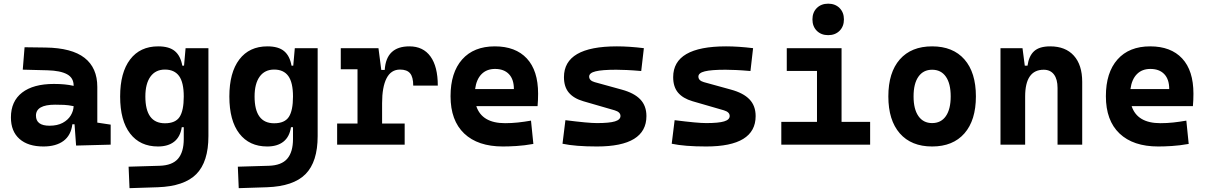

<svg xmlns="http://www.w3.org/2000/svg" viewBox="-20 -776 6485 1030"><path d="M388.2 4.9 379.9 -109.4H368.2Q360.8 -49.8 320.6 -20Q280.3 9.8 212.9 9.8Q130.4 9.8 84.5 -30.8Q38.6 -71.3 38.6 -146Q38.6 -232.9 98.6 -279.3Q158.7 -325.7 269 -325.7Q301.3 -325.7 326.4 -323.2Q351.6 -320.8 375 -315.4V-316.9Q375 -358.4 339.6 -377.7Q304.2 -397 234.4 -398.9L102.1 -402.3L111.8 -522.5L224.6 -521Q365.2 -519 433.6 -465.6Q502 -412.1 502 -309.6V-118.2L573.7 -107.4V0ZM375 -206.5Q346.7 -212.4 323.7 -213.4Q300.8 -214.4 275.4 -214.4Q172.9 -214.4 172.9 -155.8Q172.9 -101.6 245.6 -101.6Q287.6 -101.6 316.2 -116.9Q344.7 -132.3 359.4 -156.5Q374 -180.7 375 -206.5Z M674.8 233.4 669.9 118.2 835.9 113.3Q904.3 111.3 935.1 75.4Q965.8 39.6 965.8 -30.3V-93.8H955.1Q947.3 -42 914.6 -16.1Q881.8 9.8 827.6 9.8Q731.4 9.8 678 -59.6Q624.5 -128.9 624.5 -258.3Q624.5 -386.7 678 -457Q731.4 -527.3 828.6 -527.3Q887.7 -527.3 918.2 -501.7Q948.7 -476.1 958 -423.8H967.3L975.6 -517.6H1098.1V-45.9Q1098.1 92.3 1033.2 158Q968.3 223.6 826.2 228.5ZM965.8 -258.3Q965.8 -333.5 940.7 -368.2Q915.5 -402.8 864.7 -402.8Q814.5 -402.8 787.1 -365Q759.8 -327.1 759.8 -258.3Q759.8 -114.7 864.7 -114.7Q921.4 -114.7 943.6 -148.9Q965.8 -183.1 965.8 -258.3Z M1260.7 233.4 1255.9 118.2 1421.9 113.3Q1490.2 111.3 1521 75.4Q1551.8 39.6 1551.8 -30.3V-93.8H1541Q1533.2 -42 1500.5 -16.1Q1467.8 9.8 1413.6 9.8Q1317.4 9.8 1263.9 -59.6Q1210.4 -128.9 1210.4 -258.3Q1210.4 -386.7 1263.9 -457Q1317.4 -527.3 1414.6 -527.3Q1473.6 -527.3 1504.2 -501.7Q1534.7 -476.1 1543.9 -423.8H1553.2L1561.5 -517.6H1684.1V-45.9Q1684.1 92.3 1619.1 158Q1554.2 223.6 1412.1 228.5ZM1551.8 -258.3Q1551.8 -333.5 1526.6 -368.2Q1501.5 -402.8 1450.7 -402.8Q1400.4 -402.8 1373 -365Q1345.7 -327.1 1345.7 -258.3Q1345.7 -114.7 1450.7 -114.7Q1507.3 -114.7 1529.5 -148.9Q1551.8 -183.1 1551.8 -258.3Z M2029.8 -222.7V-113.3H2150.9V0H1788.6V-113.3H1897.9V-404.3H1808.1V-517.6H2010.3L2025.4 -400.9H2043.9Q2051.8 -527.3 2176.3 -527.3Q2250 -527.3 2289.3 -473.1Q2328.6 -418.9 2328.6 -316.9H2196.8Q2196.8 -362.8 2179.9 -382.8Q2163.1 -402.8 2126 -402.8Q2077.6 -402.8 2053.7 -356Q2029.8 -309.1 2029.8 -222.7Z M2677.7 9.8Q2543.5 9.8 2470.2 -59.8Q2397 -129.4 2397 -259.8Q2397 -386.7 2459.2 -457Q2521.5 -527.3 2634.8 -527.3Q2745.6 -527.3 2806.2 -462.4Q2866.7 -397.5 2866.7 -273.4Q2866.7 -238.3 2863.8 -206.5H2535.2Q2565.4 -115.2 2689.5 -115.2Q2724.6 -115.2 2758.8 -118.9Q2793 -122.6 2828.6 -128.9L2841.3 -3.9Q2791.5 4.9 2750.5 7.3Q2709.5 9.8 2677.7 9.8ZM2528.8 -298.3H2736.8Q2736.8 -350.6 2710.2 -378.4Q2683.6 -406.2 2635.7 -406.2Q2590.8 -406.2 2563.2 -378.2Q2535.6 -350.1 2528.8 -298.3Z M3182.6 9.8Q3066.4 9.8 2997.6 -4.9L3013.2 -131.3Q3074.7 -123.5 3116.7 -119.6Q3158.7 -115.7 3182.6 -115.7Q3249 -115.7 3278.8 -124.8Q3308.6 -133.8 3308.6 -153.8Q3308.6 -174.8 3277.8 -184.1L3109.4 -232.9Q3057.6 -248 3031.5 -279.1Q3005.4 -310.1 3005.4 -362.3Q3005.4 -527.3 3289.1 -527.3Q3322.3 -527.3 3358.2 -524.9Q3394 -522.5 3434.1 -517.6L3419.9 -395Q3375.5 -398.9 3342.3 -400.4Q3309.1 -401.9 3286.1 -401.9Q3209.5 -401.9 3175 -393.3Q3140.6 -384.8 3140.6 -365.2Q3140.6 -343.8 3169.9 -335.4L3314.9 -295.4Q3381.8 -277.3 3414.8 -242.9Q3447.8 -208.5 3447.8 -153.3Q3447.8 9.8 3182.6 9.8Z M3768.6 9.8Q3652.3 9.8 3583.5 -4.9L3599.1 -131.3Q3660.6 -123.5 3702.6 -119.6Q3744.6 -115.7 3768.6 -115.7Q3835 -115.7 3864.7 -124.8Q3894.5 -133.8 3894.5 -153.8Q3894.5 -174.8 3863.8 -184.1L3695.3 -232.9Q3643.6 -248 3617.4 -279.1Q3591.3 -310.1 3591.3 -362.3Q3591.3 -527.3 3875 -527.3Q3908.2 -527.3 3944.1 -524.9Q3980 -522.5 4020 -517.6L4005.9 -395Q3961.4 -398.9 3928.2 -400.4Q3895 -401.9 3872.1 -401.9Q3795.4 -401.9 3761 -393.3Q3726.6 -384.8 3726.6 -365.2Q3726.6 -343.8 3755.9 -335.4L3900.9 -295.4Q3967.8 -277.3 4000.7 -242.9Q4033.7 -208.5 4033.7 -153.3Q4033.7 9.8 3768.6 9.8Z M4171.4 0V-122.1H4362.8V-395.5H4200.7V-517.6H4494.6V-122.1H4647.9V0ZM4422.9 -587.4Q4385.3 -587.4 4361.8 -610.8Q4338.4 -634.3 4338.4 -671.9Q4338.4 -709.5 4361.8 -732.9Q4385.3 -756.3 4422.9 -756.3Q4460.4 -756.3 4483.9 -732.9Q4507.3 -709.5 4507.3 -671.9Q4507.3 -634.3 4483.9 -610.8Q4460.4 -587.4 4422.9 -587.4Z M4980.5 9.8Q4868.7 9.8 4807.1 -60.5Q4745.6 -130.9 4745.6 -258.8Q4745.6 -387.2 4807.1 -457.3Q4868.7 -527.3 4980.5 -527.3Q5092.3 -527.3 5153.8 -457.3Q5215.3 -387.2 5215.3 -258.8Q5215.3 -130.9 5153.8 -60.5Q5092.3 9.8 4980.5 9.8ZM4980.5 -115.7Q5028.3 -115.7 5054.2 -153.1Q5080.1 -190.4 5080.1 -258.8Q5080.1 -327.6 5054.2 -364.7Q5028.3 -401.9 4980.5 -401.9Q4933.1 -401.9 4907 -364.7Q4880.9 -327.6 4880.9 -258.8Q4880.9 -190.4 4907 -153.1Q4933.1 -115.7 4980.5 -115.7Z M5653.3 0V-304.2Q5653.3 -351.1 5634 -376.5Q5614.7 -401.9 5579.1 -401.9Q5479.5 -401.9 5479.5 -258.3V0H5347.2V-517.6H5465.3L5477.5 -423.8H5492.2Q5499.5 -476.1 5527.8 -501.7Q5556.2 -527.3 5613.8 -527.3Q5695.8 -527.3 5740.7 -477.5Q5785.6 -427.7 5785.6 -336.9V0Z M6193.4 9.8Q6059.1 9.8 5985.8 -59.8Q5912.6 -129.4 5912.6 -259.8Q5912.6 -386.7 5974.9 -457Q6037.1 -527.3 6150.4 -527.3Q6261.2 -527.3 6321.8 -462.4Q6382.3 -397.5 6382.3 -273.4Q6382.3 -238.3 6379.4 -206.5H6050.8Q6081.1 -115.2 6205.1 -115.2Q6240.2 -115.2 6274.4 -118.9Q6308.6 -122.6 6344.2 -128.9L6356.9 -3.9Q6307.1 4.9 6266.1 7.3Q6225.1 9.8 6193.4 9.8ZM6044.4 -298.3H6252.4Q6252.4 -350.6 6225.8 -378.4Q6199.2 -406.2 6151.4 -406.2Q6106.4 -406.2 6078.9 -378.2Q6051.3 -350.1 6044.4 -298.3Z"/></svg>

Font: Cascadia Mono PL
Style: Bold
Weight: 700
Monospace: yes
Designer: Aaron Bell
Foundry: Saja Typeworks
Version: Version 2404.023; ttfautohint (v1.8.4)